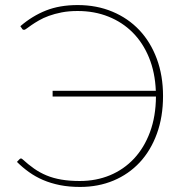

<svg xmlns="http://www.w3.org/2000/svg" viewBox="-20 -731 729 759"><path d="M60.5 -627.5Q107.5 -668 161.8 -689.5Q216 -711 287 -711Q362 -711 424.2 -685Q486.5 -659 531 -611.8Q575.5 -564.5 600 -498.2Q624.5 -432 624.5 -351.5Q624.5 -269 600.2 -202.5Q576 -136 532.5 -89.2Q489 -42.5 428.8 -17.2Q368.5 8 296.5 8Q253 8 216.8 0.8Q180.5 -6.5 150.2 -19.5Q120 -32.5 94.5 -50.8Q69 -69 47 -91L57.5 -102Q60 -104.5 63 -104.5Q66 -104.5 69.5 -101Q92 -80.5 114.8 -64.5Q137.5 -48.5 164 -37.5Q190.5 -26.5 222.8 -21Q255 -15.5 295.5 -15.5Q360 -15.5 414.8 -38.2Q469.5 -61 509.8 -104Q550 -147 573 -209Q596 -271 596.5 -349.5H188V-372H596Q593 -445 569 -503.5Q545 -562 504.2 -602.8Q463.5 -643.5 408.2 -665.5Q353 -687.5 287 -687.5Q252 -687.5 223.8 -682Q195.5 -676.5 173 -668.2Q150.5 -660 133.8 -650.2Q117 -640.5 105 -632.2Q93 -624 85.8 -618.5Q78.5 -613 75.5 -613Q70 -613 68 -616.5Z"/></svg>

Font: Lato 2
Style: Regular
Weight: 200
Designer: Lukasz Dziedzic with Adam Twardoch and Botio Nikoltchev
Foundry: tyPoland Lukasz Dziedzic
Version: Version 2.015; 2015-08-06; http://www.latofonts.com/